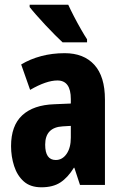

<svg xmlns="http://www.w3.org/2000/svg" viewBox="-20 -786 518 816"><path d="M255 -560Q336 -560 381 -510.5Q426 -461 426 -363V0H320L296 -73H294Q268 -31 236.5 -10.5Q205 10 156 10Q109 10 81 -15Q53 -40 40 -80.5Q27 -121 27 -165Q27 -252 74.5 -296Q122 -340 211 -343L281 -346V-365Q281 -444 224 -444Q177 -444 108 -404L70 -512Q108 -535 155 -547.5Q202 -560 255 -560ZM247 -249Q172 -245 172 -171Q172 -106 217 -106Q245 -106 263 -132Q281 -158 281 -201V-251ZM270 -766Q279 -746 294 -717Q309 -688 324.5 -661Q340 -634 350 -619V-606H246Q233 -618 213.5 -637.5Q194 -657 173 -679.5Q152 -702 134 -722.5Q116 -743 106 -756V-766Z"/></svg>

Font: Noto Sans Myanmar UI ExtraCondensed ExtraBold
Style: Regular
Weight: 800
Width: 2
Designer: Monotype Design Team
Foundry: Monotype Imaging Inc.
Version: Version 2.103; ttfautohint (v1.8.4.7-5d5b)